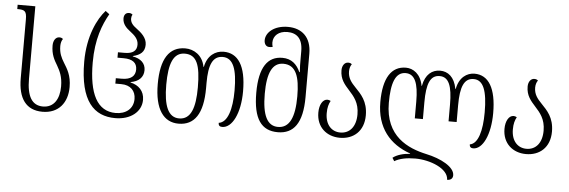

<svg xmlns="http://www.w3.org/2000/svg" viewBox="-58 -969 4197 1417"><g transform="rotate(5 2040.0 -260.0)"><path d="M272 11C391 11 456 -72 456 -188C456 -275 425 -321 398 -365C378 -398 361 -431 361 -484C361 -506 367 -526 376 -537C370 -543 362 -547 349 -547C322 -547 304 -520 304 -483C304 -417 327 -377 350 -339C372 -300 393 -260 393 -187C393 -94 353 -28 272 -28C190 -28 152 -94 152 -223V-760H21V-728H25C76 -728 91 -719 91 -657V-222C91 -72 150 11 272 11Z M811 11C924 11 1004 -52 1004 -141C1004 -207 961 -248 901 -261V-264C960 -274 996 -307 996 -360C996 -411 960 -444 901 -454V-457C956 -470 988 -495 988 -548C988 -600 946 -635 911 -661C882 -682 864 -702 864 -732C864 -742 866 -751 872 -761C865 -767 858 -771 846 -771C819 -771 808 -751 808 -728C808 -687 835 -659 866 -636C897 -612 928 -586 928 -543C928 -498 899 -475 839 -475H789V-435H835C901 -435 934 -409 934 -360C934 -311 901 -283 834 -283H790V-243H834C903 -243 941 -202 941 -142C941 -69 886 -27 811 -27C674 -27 610 -152 610 -384C610 -558 655 -668 701 -749L672 -771C614 -707 547 -575 547 -385C547 -91 654 11 811 11Z M1280 11C1397 11 1460 -77 1460 -268V-308C1460 -442 1489 -508 1563 -508C1641 -508 1671 -425 1671 -269C1671 -129 1640 -29 1575 -21C1575 -3 1583 7 1603 7C1677 7 1734 -105 1734 -268C1734 -459 1672 -547 1566 -547C1505 -547 1447 -509 1430 -423H1427C1411 -509 1345 -547 1282 -547C1163 -547 1102 -454 1102 -268C1102 -79 1170 11 1280 11ZM1281 -28C1200 -28 1165 -111 1165 -268C1165 -426 1198 -508 1282 -508C1370 -508 1399 -435 1399 -268C1399 -117 1368 -28 1281 -28Z M2015 10C2132 10 2197 -72 2197 -266V-587C2197 -710 2126 -771 2023 -771C1922 -771 1860 -716 1860 -658C1860 -632 1873 -611 1898 -611C1907 -611 1915 -612 1923 -614C1920 -625 1918 -635 1918 -646C1918 -697 1958 -733 2022 -733C2090 -733 2136 -696 2136 -601V-545C2136 -515 2136 -478 2139 -446H2135C2110 -502 2070 -540 2002 -540C1894 -540 1832 -457 1832 -267C1832 -72 1894 10 2015 10ZM2013 -29C1934 -29 1895 -104 1895 -265C1895 -420 1932 -497 2013 -497C2106 -497 2136 -413 2136 -266C2136 -110 2098 -29 2013 -29Z M2475 11C2575 11 2652 -52 2652 -171C2652 -275 2600 -325 2558 -369C2525 -403 2500 -434 2500 -484C2500 -506 2507 -526 2516 -537C2510 -543 2502 -547 2489 -547C2462 -547 2444 -521 2444 -487C2444 -420 2478 -383 2512 -345C2550 -303 2590 -259 2590 -172C2590 -81 2544 -28 2475 -28C2410 -28 2363 -77 2363 -162C2363 -204 2371 -230 2384 -254C2375 -259 2368 -261 2360 -261C2326 -261 2301 -220 2301 -161C2301 -52 2378 11 2475 11Z M3425 -547C3369 -547 3312 -510 3296 -423H3293C3277 -511 3227 -547 3170 -547C3111 -547 3061 -510 3045 -423H3043C3027 -511 2970 -547 2917 -547C2809 -547 2750 -457 2750 -278C2750 -87 2850 28 3002 81V84C2955 86 2905 100 2875 124L2890 148C2927 126 2979 115 3044 115C3154 115 3291 168 3291 251C3317 251 3333 238 3333 214C3333 152 3231 98 3121 75C2985 45 2813 -28 2813 -278C2813 -422 2841 -507 2918 -507C2986 -507 3014 -441 3014 -304V-180H3074V-304C3074 -442 3100 -507 3170 -507C3237 -507 3264 -443 3264 -304V-180H3324V-304C3324 -441 3351 -507 3422 -507C3494 -507 3524 -428 3524 -269C3524 -132 3496 -34 3435 -24C3435 -7 3444 3 3462 3C3533 3 3587 -109 3587 -269C3587 -453 3529 -547 3425 -547Z M3854 11C3954 11 4031 -52 4031 -171C4031 -275 3979 -325 3937 -369C3904 -403 3879 -434 3879 -484C3879 -506 3886 -526 3895 -537C3889 -543 3881 -547 3868 -547C3841 -547 3823 -521 3823 -487C3823 -420 3857 -383 3891 -345C3929 -303 3969 -259 3969 -172C3969 -81 3923 -28 3854 -28C3789 -28 3742 -77 3742 -162C3742 -204 3750 -230 3763 -254C3754 -259 3747 -261 3739 -261C3705 -261 3680 -220 3680 -161C3680 -52 3757 11 3854 11Z"/></g></svg>

Font: Noto Serif Georgian Condensed Light
Style: Regular
Weight: 300
Width: 3
Designer: Monotype Design Team, Akaki Razmadze
Foundry: Google LLC
Version: Version 2.003